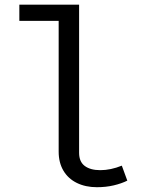

<svg xmlns="http://www.w3.org/2000/svg" viewBox="-20 -777 655 809"><path d="M313.3 -133.3Q313.3 -95.4 337.2 -77.7Q361 -60 402.6 -60Q446.2 -60 493.3 -79L516.4 -15.9Q491.8 -3.6 459 4.1Q426.2 11.8 388.2 11.8Q340.5 11.8 303.8 -6.2Q267.2 -24.1 247.2 -57.9Q227.2 -91.8 227.2 -137.9V-689.2H61.5V-757.4H313.3Z"/></svg>

Font: Fira Code Fixed
Style: Regular
Weight: 400
Monospace: yes
Designer: Carrois Corporate, Edenspiekermann AG, Nikita Prokopov
Foundry: Carrois Corporate, Edenspiekermann AG, Nikita Prokopov
Version: Version 5.002